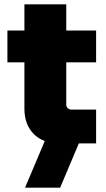

<svg xmlns="http://www.w3.org/2000/svg" viewBox="-20 -658 486 881"><path d="M254 0Q178 0 135 -43Q92 -86 92 -160V-372H14V-518H92V-638H284V-518H421V-372H284V-178Q284 -168 291 -161.5Q298 -155 308 -155H421V0ZM95 203 196 -36H357L256 203Z"/></svg>

Font: MuseoModerno Black
Style: Regular
Weight: 900
Designer: Pablo Cosgaya, Héctor Gatti, Marcela Romero, and the Authors of The MuseoModerno Project.
Foundry: Omnibus-Type Team
Version: Version 1.001